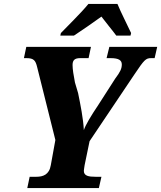

<svg xmlns="http://www.w3.org/2000/svg" viewBox="-20 -951 815 971"><path d="M285 -771H354C403 -803 435 -826 493 -867C516 -836 546 -801 568 -771H640L643 -784C627 -819 590 -891 574 -931H427C390 -885 318 -816 288 -784ZM118 0H480L493 -57H463C429 -57 404 -61 404 -87C404 -93 406 -100 408 -116L433 -237L660 -575C709 -648 717 -657 744 -657H762L775 -714H533L519 -657H539C581 -657 596 -646 596 -625C596 -604 588 -587 563 -554L477 -420C440 -365 412 -318 404 -293C401 -352 387 -421 375 -480L359 -534C352 -570 347 -601 347 -622C347 -644 355 -657 385 -657H428L440 -714H113L101 -657H114C151 -657 160 -645 168 -611L260 -243L237 -116C229 -67 197 -57 164 -57H130Z"/></svg>

Font: Noto Serif SemiCondensed Extra
Style: Italic
Weight: 800
Width: 4
Italic angle: -12°
Designer: Monotype Design Team
Foundry: Monotype Imaging Inc.
Version: Version 1.901